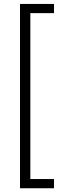

<svg xmlns="http://www.w3.org/2000/svg" viewBox="-20 -832 334 998"><path d="M84 -811.5H260.7V-763.7H137.7V98.6H260.7V146.5H84Z"/></svg>

Font: Reddit Sans Fudge Light
Style: Regular
Weight: 300
Designer: Stephen Hutchings
Foundry: Reddit
Version: Version 1.013